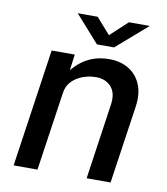

<svg xmlns="http://www.w3.org/2000/svg" viewBox="-79 -762 722 829"><g transform="rotate(10 282.0 -347.5)"><path d="M36.5 0 112 -517H213.5L204 -446.5Q221 -467.5 243.5 -485Q266 -502.5 296.2 -513Q326.5 -523.5 365.5 -523.5Q412.5 -523.5 448.5 -502.2Q484.5 -481 502.2 -440.2Q520 -399.5 511.5 -341L461.5 0H356.5L404.5 -330Q412.5 -381.5 388.2 -409.2Q364 -437 321 -437Q291 -437 262.8 -426.5Q234.5 -416 215 -395.5Q195.5 -375 191.5 -344L141 0ZM300 -577 195 -695H282.5L344 -625L419.5 -695H511L375 -577Z"/></g></svg>

Font: Public Sans Thin Medium
Style: Italic
Weight: 500
Italic angle: -8°
Version: Version 2.001